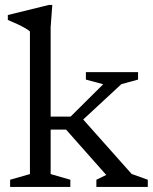

<svg xmlns="http://www.w3.org/2000/svg" viewBox="-20 -740 605 760"><path d="M291 -250 300 -277.5 501 -51.5 565 -28.5V0H361.5V-28.5L400.5 -47.5L241.5 -227H164.5V-278.5H259.5L388.5 -406.5L320 -425V-454.5H526.5V-425L460.5 -407ZM180.5 -51 258.5 -28.5V0H20V-28.5L98.5 -51V-615.5Q92 -621.5 79 -629Q66 -636.5 48.2 -644.8Q30.5 -653 11 -661V-680.5L173.5 -720.5H187L180.5 -632.5Z"/></svg>

Font: Newsreader
Style: Regular
Weight: 400
Designer: Hugues Gentile
Foundry: Production Type
Version: Version 1.003